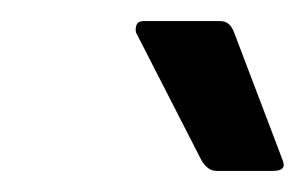

<svg xmlns="http://www.w3.org/2000/svg" viewBox="-20 -719 289 182"><path d="M185 -557Q177 -557 171 -567L109 -688Q108 -692 109.5 -695.5Q111 -699 116 -699H189Q198 -699 202 -688L248 -567Q252 -557 239 -557Z"/></svg>

Font: Sofia Sans Semi Condensed SemiBold
Style: Italic
Weight: 600
Italic angle: -9°
Version: Version 4.100